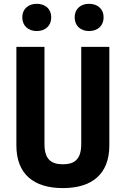

<svg xmlns="http://www.w3.org/2000/svg" viewBox="-20 -976 660 1008"><path d="M310 -113.5C246.5 -113.5 213.5 -142 213.5 -220V-730H66V-212.5C66 -61.5 157.5 11.5 310 11.5C462.5 11.5 554 -61.5 554 -212.5V-730H406.5V-220C406.5 -142 373.5 -113.5 310 -113.5ZM173 -813C218.5 -813 249 -841 249 -885C249 -928.5 218.5 -956 173 -956C128 -956 97 -928.5 97 -885C97 -841 128 -813 173 -813ZM447.5 -813C493 -813 524 -841 524 -885C524 -928.5 493 -956 447.5 -956C402.5 -956 372 -928.5 372 -885C372 -841 402.5 -813 447.5 -813Z"/></svg>

Font: Monaspace Neon
Style: Bold
Weight: 700
Designer: Riley Cran & the Lettermatic Team
Foundry: Lettermatic
Version: Version 1.200 (Monaspace Neon)